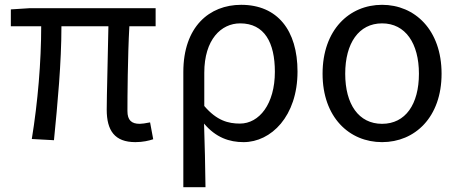

<svg xmlns="http://www.w3.org/2000/svg" viewBox="-20 -577 1904 797"><path d="M542 13C573 13 598 7 616 1L603 -69C583 -65 569 -63 560 -63C526 -63 509 -78 509 -116C509 -169 510 -344 517 -468H626V-543H103L25 -538V-468H151C151 -321 137 -153 112 0L204 5C219 -147 235 -315 235 -468H430C428 -348 423 -179 423 -122C423 -35 456 13 542 13Z M741 200H833C832 103 830 34 827 -64C876 -6 932 13 991 13C1105 13 1215 -94 1215 -280C1215 -451 1132 -557 981 -557C849 -557 741 -466 741 -278ZM976 -64C928 -64 880 -76 828 -137V-275C828 -413 898 -480 977 -480C1078 -480 1121 -400 1121 -279C1121 -145 1056 -64 976 -64Z M1566 13C1702 13 1813 -90 1813 -271C1813 -453 1702 -557 1566 -557C1430 -557 1319 -453 1319 -271C1319 -90 1430 13 1566 13ZM1566 -63C1469 -63 1413 -144 1413 -271C1413 -397 1469 -480 1566 -480C1663 -480 1719 -397 1719 -271C1719 -144 1663 -63 1566 -63Z"/></svg>

Font: Noto Sans KR
Style: Regular
Weight: 400
Designer: Ryoko NISHIZUKA 西塚涼子 (kana, bopomofo & ideographs); Paul D. Hunt (Latin, Greek & Cyrillic); Sandoll Communications 산돌커뮤니
Foundry: Adobe
Version: Version 2.004;hotconv 1.0.118;makeotfexe 2.5.65603